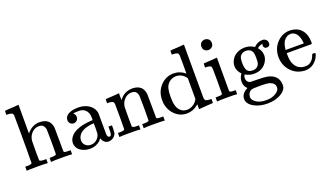

<svg xmlns="http://www.w3.org/2000/svg" viewBox="-77 -1272 3545 2056"><g transform="rotate(-20 1695.0 -244.0)"><path d="M188 -60Q196 -46 235 -46H249H265V0H257Q244 -3 145 -3Q46 -3 33 0H25V-46H41H55Q94 -46 102 -60V-68Q102 -77 102 -91Q102 -105 102 -124Q102 -143 102.5 -167.5Q103 -192 103 -217.5Q103 -243 103 -272.5Q103 -302 103 -329Q103 -366 103 -407.5Q103 -449 102.5 -482Q102 -515 102 -542.5Q102 -570 102 -586Q102 -602 102 -603Q99 -622 87.5 -628.5Q76 -635 43 -637H25V-660Q25 -683 27 -683L37 -684Q47 -685 66 -686Q85 -687 103 -688Q120 -689 140 -690.5Q160 -692 170 -693Q180 -694 181 -694H184V-367Q246 -442 328 -442Q451 -442 463 -329Q464 -322 464 -190Q464 -62 465 -60Q469 -52 477 -49Q498 -46 526 -46H542V0H534Q521 -3 422 -3Q323 -3 310 0H302V-46H318H326Q379 -46 379 -62Q380 -64 380 -200Q379 -335 378 -343Q371 -375 355.5 -389.5Q340 -404 308 -404Q263 -404 229 -370Q194 -335 188 -282Q188 -281 188 -263.5Q188 -246 187.5 -219Q187 -192 187 -168Q187 -153 187 -136.5Q187 -120 187.5 -107Q188 -94 188 -83.5Q188 -73 188 -66Z M619 -359Q619 -373 627 -391Q640 -418 679 -433Q718 -448 774 -448Q840 -448 888.5 -418Q937 -388 952 -340Q957 -326 957.5 -308.5Q958 -291 958 -194Q958 -96 958.5 -79.5Q959 -63 964 -54Q970 -40 984 -40Q997 -40 1003 -54Q1009 -66 1009 -109V-145H1049V-106Q1048 -66 1046 -59Q1037 -31 1013 -12.5Q989 6 956 6Q931 6 911.5 -11.5Q892 -29 885 -54V-58Q882 -55 873 -44.5Q864 -34 860 -30Q811 11 746 11Q694 11 653 -11Q612 -33 598 -69Q590 -88 590 -107Q590 -154 629 -193Q652 -216 686 -231Q754 -262 860 -268H874V-290Q874 -324 868 -340Q858 -373 833 -392Q808 -411 771 -411Q704 -411 704 -403Q726 -388 726 -359Q726 -337 710.5 -321Q695 -305 672 -305Q649 -305 634 -321Q619 -337 619 -359ZM874 -175Q874 -233 873 -233Q870 -233 868 -232Q731 -223 693 -151Q682 -131 682 -106Q682 -72 706 -49Q730 -26 765 -26Q805 -26 833.5 -50Q862 -74 871 -109Q873 -116 874 -175Z M1244 -60Q1252 -46 1291 -46H1305H1321V0H1313Q1300 -3 1201 -3Q1102 -3 1089 0H1081V-46H1097H1111Q1150 -46 1158 -60V-68Q1158 -77 1158 -91Q1158 -105 1158.5 -122.5Q1159 -140 1159 -161.5Q1159 -183 1159 -203Q1159 -234 1158.5 -269.5Q1158 -305 1158 -328V-351Q1155 -370 1143.5 -376.5Q1132 -383 1099 -385H1081V-408Q1081 -431 1083 -431L1093 -432Q1103 -433 1121.5 -434Q1140 -435 1158 -436Q1175 -437 1194 -438.5Q1213 -440 1223 -441Q1233 -442 1234 -442H1237V-402Q1237 -364 1238 -364L1239 -365Q1293 -442 1392 -442Q1507 -438 1519 -329Q1520 -322 1520 -190Q1520 -62 1521 -60Q1525 -52 1533 -49Q1554 -46 1582 -46H1598V0H1590Q1577 -3 1478 -3Q1379 -3 1366 0H1358V-46H1374H1382Q1435 -46 1435 -62Q1436 -64 1436 -200Q1435 -335 1434 -343Q1427 -375 1411.5 -389.5Q1396 -404 1364 -404Q1319 -404 1285 -370Q1250 -335 1244 -282Q1244 -281 1244 -263.5Q1244 -246 1243.5 -219Q1243 -192 1243 -168Q1243 -153 1243 -136.5Q1243 -120 1243.5 -107Q1244 -94 1244 -83.5Q1244 -73 1244 -66Z M1856 -442Q1930 -442 1988 -393V-495Q1988 -599 1987 -603Q1984 -622 1972.5 -628.5Q1961 -635 1928 -637H1910V-660Q1910 -683 1912 -683L1922 -684Q1932 -685 1951 -686Q1970 -687 1988 -688Q2005 -689 2025 -690.5Q2045 -692 2055 -693Q2065 -694 2066 -694H2069V-390Q2069 -84 2070 -81Q2073 -61 2084.5 -54.5Q2096 -48 2129 -46H2147V0Q2145 0 2070.5 5Q1996 10 1992 11H1985V-44L1977 -37Q1920 11 1847 11Q1777 11 1723 -36Q1661 -91 1647 -180Q1646 -188 1646 -215Q1646 -312 1708 -377Q1770 -442 1856 -442ZM1985 -342Q1940 -405 1872 -405Q1823 -405 1785 -369Q1760 -343 1751.5 -308Q1743 -273 1743 -211Q1743 -100 1785 -59Q1816 -26 1863 -26Q1898 -26 1930 -45Q1962 -64 1981 -97L1985 -103Z M2299 -669Q2324 -667 2340 -651.5Q2356 -636 2356 -609Q2356 -573 2329 -558Q2316 -549 2297 -549Q2277 -549 2264 -558Q2237 -573 2237 -609Q2237 -637 2254.5 -653Q2272 -669 2299 -669ZM2415 0Q2404 -3 2311 -3Q2220 -3 2202 0H2194V-46H2210Q2238 -46 2259 -49Q2267 -52 2271 -60Q2272 -62 2272 -205Q2272 -355 2268 -365Q2260 -385 2209 -385H2198V-408Q2198 -431 2200 -431L2210 -432Q2220 -433 2238 -434Q2256 -435 2274 -436Q2291 -437 2310 -438.5Q2329 -440 2339 -441Q2349 -442 2350 -442H2353V-62Q2358 -52 2365 -49.5Q2372 -47 2400 -46H2423V0Z M2775 -409Q2819 -453 2875 -453Q2899 -453 2915 -437Q2931 -421 2931 -396Q2931 -380 2921 -370Q2911 -360 2895 -360Q2863 -360 2858 -390Q2856 -404 2861 -411Q2861 -412 2862 -414V-415Q2858 -414 2853 -413Q2829 -409 2809 -393Q2801 -388 2801 -386Q2803 -384 2805 -381Q2838 -340 2838 -292Q2838 -251 2811 -212Q2764 -143 2668 -143Q2620 -143 2569 -171Q2558 -151 2558 -133Q2558 -98 2584 -81Q2593 -75 2601.5 -74.5Q2610 -74 2673 -73Q2757 -72 2781 -67Q2842 -58 2877 -26Q2916 13 2916 72Q2916 90 2914 96Q2900 145 2838 175Q2779 206 2696 206Q2614 206 2553 175Q2491 145 2477 96Q2475 90 2475 75Q2475 34 2506 5Q2521 -10 2538 -18L2549 -24Q2513 -55 2513 -108Q2513 -154 2542 -193Q2498 -237 2498 -292Q2498 -334 2525 -373Q2546 -404 2584 -423Q2622 -442 2669 -442Q2720 -442 2764 -416ZM2588 -292Q2588 -238 2605 -210Q2622 -182 2668 -182Q2700 -182 2720 -198.5Q2740 -215 2745 -242Q2748 -258 2748 -292Q2748 -326 2745 -343Q2733 -404 2667 -404Q2638 -404 2617 -387.5Q2596 -371 2591 -343Q2588 -327 2588 -292ZM2821 23Q2799 8 2771.5 4Q2744 0 2693 0H2664Q2597 0 2584 6Q2564 15 2552.5 34Q2541 53 2541 74Q2541 85 2544 94Q2552 117 2580 136.5Q2608 156 2645 163Q2663 167 2696 167Q2728 167 2746 163Q2783 155 2811.5 135.5Q2840 116 2847 93Q2849 88 2849 75Q2849 41 2821 23Z M3361 -245Q3361 -238 3354 -231H3072V-216Q3072 -142 3092 -104Q3128 -30 3216 -30Q3259 -30 3288 -62Q3308 -82 3319 -114Q3322 -125 3325 -128Q3328 -131 3341 -131Q3361 -131 3361 -121Q3361 -117 3358 -108Q3339 -56 3297.5 -22.5Q3256 11 3196 11Q3177 11 3152 6Q3095 -5 3050 -46Q3005 -87 2986 -145Q2974 -181 2974 -218Q2974 -310 3028 -373.5Q3082 -437 3161 -447Q3165 -448 3175 -448Q3266 -448 3313.5 -394.5Q3361 -341 3361 -245ZM3279 -275Q3270 -384 3205 -407Q3198 -410 3184 -411Q3132 -411 3099 -363Q3079 -331 3073 -274V-267H3279Z"/></g></svg>

Font: MathJax_Main
Style: Regular
Weight: 400
Version: Version 1.1